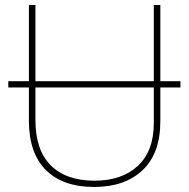

<svg xmlns="http://www.w3.org/2000/svg" viewBox="-20 -734 752 764"><path d="M698 -386H618V-252Q618 -123 547 -56.5Q476 10 355 10Q230 10 162.5 -57.5Q95 -125 95 -254V-386H13V-411H95V-714H121V-411H592V-714H618V-411H698ZM592 -386H121V-256Q121 -137 182 -76Q243 -15 356 -15Q465 -15 528.5 -74Q592 -133 592 -244Z"/></svg>

Font: Noto Sans UI Thin
Style: Regular
Weight: 250
Designer: Monotype Design Team
Foundry: Monotype Imaging Inc.
Version: Version 1.001